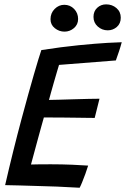

<svg xmlns="http://www.w3.org/2000/svg" viewBox="-20 -855 578 880"><path d="M345 5.5Q292 2.5 241.2 0.2Q190.5 -2 136.5 -3Q104.5 -4 69.8 -5Q35 -6 3.5 -6.5Q21.5 -85 40.5 -161.5Q59.5 -238 78 -307Q111.5 -431.5 135.2 -513.2Q159 -595 169.5 -625.5Q262.5 -640 341.2 -647.8Q420 -655.5 472 -658.5Q524 -661.5 538 -661.5Q532 -639 525.5 -619.8Q519 -600.5 511 -578L250.5 -557.5Q247 -546 240.5 -524Q234 -502 226.8 -477Q219.5 -452 213.5 -430Q207.5 -408 204.5 -397Q219 -397 250 -398Q281 -399 317.8 -400Q354.5 -401 386.8 -401.8Q419 -402.5 436 -402.5L414 -314.5Q406.5 -314.5 384 -314.8Q361.5 -315 331.2 -315.5Q301 -316 270.2 -316.2Q239.5 -316.5 215.2 -316.5Q191 -316.5 181 -316.5Q178.5 -308 171 -281Q163.5 -254 154 -219.2Q144.5 -184.5 135.8 -152Q127 -119.5 122 -101Q133 -101.5 161.2 -101.8Q189.5 -102 214 -102Q263 -102 311.2 -100Q359.5 -98 384 -96Q379 -79 371.2 -57.8Q363.5 -36.5 356 -18.5Q348.5 -0.5 345 5.5ZM474 -716Q447.5 -716 428 -733.5Q408.5 -751 408.5 -777.5Q408.5 -803.5 425.5 -819.2Q442.5 -835 466.5 -835Q494 -835 513.8 -818Q533.5 -801 533.5 -774Q533.5 -747 515.5 -731.5Q497.5 -716 474 -716ZM275.5 -710Q251 -710 231.2 -725.8Q211.5 -741.5 211.5 -767Q211.5 -795 230.5 -814Q249.5 -833 274.5 -833Q301.5 -833 319.8 -814Q338 -795 338 -768Q338 -742.5 319 -726.2Q300 -710 275.5 -710Z"/></svg>

Font: Grandstander
Style: Italic
Weight: 400
Italic angle: -15°
Designer: Tyler Finck
Foundry: Etcetera Type Co
Version: Version 1.200; ttfautohint (v1.8.3)